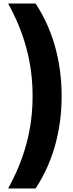

<svg xmlns="http://www.w3.org/2000/svg" viewBox="-20 -886 412 1084"><path d="M328 -343C328 -540 278 -719 181 -866H26C116 -702 164 -536 164 -343C164 -152 116 14 26 178H181C278 31 328 -148 328 -343Z"/></svg>

Font: Noto Sans Malayalam UI Condensed Black
Style: Regular
Weight: 900
Width: 3
Designer: Jelle Bosma - Monotype Design Team
Foundry: Monotype Imaging Inc.
Version: Version 2.104